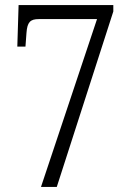

<svg xmlns="http://www.w3.org/2000/svg" viewBox="-20 -734 512 754"><path d="M141 0H203L425 -689V-714H53L48 -551H80L84 -605C87 -647 99 -659 132 -659H361Z"/></svg>

Font: Noto Serif Georgian Condensed Light
Style: Regular
Weight: 300
Width: 3
Designer: Monotype Design Team, Akaki Razmadze
Foundry: Google LLC
Version: Version 2.003